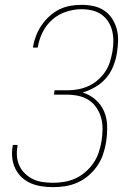

<svg xmlns="http://www.w3.org/2000/svg" viewBox="-20 -763 540 791"><path d="M199 8Q175 8 151.5 4.5Q128 1 107 -8Q86 -17 69.5 -32.5Q53 -48 43 -68.5Q33 -89 30.5 -112.5Q28 -136 32 -160Q32 -162 32.5 -163.5Q33 -165 33 -166H53Q52 -165 52 -163.5Q52 -162 52 -161Q48 -139 50 -118Q52 -97 60.5 -79Q69 -61 84 -47Q99 -33 117 -24.5Q135 -16 156 -13Q177 -10 199 -10Q222 -10 245.5 -14Q269 -18 291 -28Q313 -38 332 -54.5Q351 -71 365 -91.5Q379 -112 386.5 -134.5Q394 -157 398 -180Q402 -205 402.5 -229.5Q403 -254 397 -276.5Q391 -299 378 -318.5Q365 -338 346 -350.5Q327 -363 303.5 -368Q280 -373 255 -373H202L205 -391H258Q280 -391 301.5 -395Q323 -399 343.5 -408Q364 -417 382 -432.5Q400 -448 413 -467Q426 -486 432.5 -507Q439 -528 443 -549Q447 -572 447 -594Q447 -616 442 -636.5Q437 -657 425.5 -674.5Q414 -692 397.5 -703.5Q381 -715 359.5 -720Q338 -725 316 -725Q285 -725 253.5 -715Q222 -705 196.5 -683Q171 -661 156 -631Q141 -601 136 -570Q135 -569 135 -568.5Q135 -568 135 -567H116Q116 -568 116 -569Q116 -570 116 -570Q120 -593 128.5 -615.5Q137 -638 151 -658.5Q165 -679 183.5 -696Q202 -713 224 -724Q246 -735 269.5 -739Q293 -743 316 -743Q341 -743 365 -738Q389 -733 408.5 -720Q428 -707 441 -687.5Q454 -668 460.5 -645Q467 -622 466.5 -597Q466 -572 462 -547Q458 -520 447.5 -492.5Q437 -465 418 -442.5Q399 -420 373.5 -405Q348 -390 320 -382Q350 -373 373.5 -352.5Q397 -332 409 -303.5Q421 -275 421.5 -242.5Q422 -210 417 -177Q413 -152 404.5 -127Q396 -102 381 -80Q366 -58 345 -40Q324 -22 299.5 -11Q275 0 249.5 4Q224 8 199 8Z"/></svg>

Font: Iosevka SS04 Thin Oblique
Style: Regular
Weight: 100
Italic angle: -9°
Monospace: yes
Designer: Belleve Invis
Foundry: Belleve Invis
Version: Version 19.0.0; ttfautohint (v1.8.4)